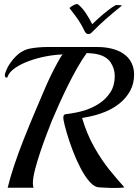

<svg xmlns="http://www.w3.org/2000/svg" viewBox="-20 -931 685 952"><path d="M18 0Q30 -50 50.5 -111.5Q71 -173 97.5 -240Q124 -307 152 -373Q180 -439 206 -499.5Q232 -560 266 -622Q273 -634 278.5 -644Q284 -654 291 -661Q252 -660 207.5 -651.5Q163 -643 122.5 -628Q82 -613 53.5 -593Q25 -573 17 -549Q16 -546 13 -546Q4 -546 4 -560Q4 -563 6 -569Q15 -595 28.5 -615Q42 -635 56 -649Q89 -683 130 -690.5Q171 -698 217 -698H460Q502 -698 535 -689.5Q568 -681 590 -666Q619 -647 632 -619.5Q645 -592 645 -562Q645 -516 625 -480Q605 -444 572.5 -418Q540 -392 500 -376Q460 -360 419 -352L387 -346Q411 -265 448 -200Q485 -135 525 -86Q565 -37 597 -2Q582 1 551 1Q524 1 499 -0.5Q474 -2 474 -2Q449 -2 425 -29Q401 -56 379 -98.5Q357 -141 339.5 -187.5Q322 -234 310.5 -274Q299 -314 295 -336Q295 -339 294.5 -342Q294 -345 294 -349Q294 -355 296.5 -359.5Q299 -364 307 -365Q357 -371 398 -383Q439 -396 473 -418.5Q507 -441 528 -474.5Q549 -508 549 -554Q549 -591 528.5 -621.5Q508 -652 463 -662Q451 -665 437.5 -666Q424 -667 410 -668Q388 -638 364 -596Q340 -554 317 -507.5Q294 -461 273.5 -415.5Q253 -370 237 -332Q229 -311 213.5 -271Q198 -231 182 -184Q166 -137 154.5 -93.5Q143 -50 143 -22Q143 -7 147 0ZM437 -772Q428 -762 418 -762Q408 -762 401 -774Q386 -806 368 -832.5Q350 -859 325 -890Q324 -892 332.5 -898Q341 -904 352 -908.5Q363 -913 367 -909Q387 -894 406.5 -864.5Q426 -835 437 -811Q450 -824 472 -843.5Q494 -863 516.5 -880.5Q539 -898 551 -904Q553 -906 557 -906Q561 -906 565 -906Q573 -906 579 -905Q585 -904 583 -902Q543 -870 507.5 -839Q472 -808 437 -772Z"/></svg>

Font: Playball
Style: Regular
Weight: 400
Designer: Robert E. Leuschke
Foundry: Robert E. Leuschke
Version: Version 1.010